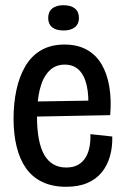

<svg xmlns="http://www.w3.org/2000/svg" viewBox="-20 -705 478 737"><path d="M234 12Q181 12 142.5 -6.5Q104 -25 80 -59Q56 -93 44 -141.5Q32 -190 32 -250Q32 -308 43 -359.5Q54 -411 77 -450.5Q100 -490 137.5 -512Q175 -534 228 -534Q277 -534 312.5 -514.5Q348 -495 369.5 -459Q391 -423 399.5 -373Q408 -323 403 -263L91 -257V-315L339 -319L318 -281Q322 -337 313 -376.5Q304 -416 283 -436.5Q262 -457 228 -457Q192 -457 168 -432Q144 -407 133 -362.5Q122 -318 122 -259Q122 -159 150 -110.5Q178 -62 234 -62Q261 -62 279 -72Q297 -82 308 -99.5Q319 -117 323.5 -140.5Q328 -164 327 -190L411 -181Q412 -140 402 -105Q392 -70 370.5 -43.5Q349 -17 315 -2.5Q281 12 234 12ZM224 -588Q195 -588 180 -600.5Q165 -613 165 -636Q165 -660 180.5 -672.5Q196 -685 223 -685Q252 -685 267.5 -672.5Q283 -660 283 -636Q283 -613 267.5 -600.5Q252 -588 224 -588Z"/></svg>

Font: Bricolage Grotesque 72pt SemiCondensed
Style: Regular
Weight: 400
Width: 4
Designer: Mathieu Triay
Foundry: Atelier Triay
Version: Version 1.001;gftools[0.9.33.dev8+g029e19f]